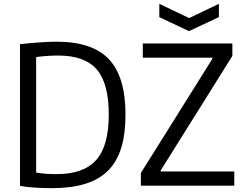

<svg xmlns="http://www.w3.org/2000/svg" viewBox="-20 -966 1271 999"><path d="M809 -946 964 -872 1119 -946V-877L963 -804L809 -877ZM713 -66 1085 -660V-666H723V-740H1189V-675L816 -79V-74H1199V0H713ZM251 13Q202 13 158 10Q114 7 84 1V-736Q135 -742 186.5 -745.5Q238 -749 275 -749Q461 -749 547 -657.5Q633 -566 633 -370Q633 -270 611 -197.5Q589 -125 542.5 -78.5Q496 -32 423.5 -9.5Q351 13 251 13ZM275 -60Q415 -60 480.5 -133.5Q546 -207 546 -370Q546 -532 483.5 -604.5Q421 -677 283 -677Q257 -677 226.5 -675Q196 -673 168 -669V-68Q200 -63 224 -61.5Q248 -60 275 -60Z"/></svg>

Font: Encode Sans Narrow
Style: Regular
Weight: 400
Designer: Pablo Impallari, Andres Torresi
Foundry: Pablo Impallari, Andres Torresi
Version: Version 1.000; ttfautohint (v1.00) -l 8 -r 50 -G 200 -x 14 -